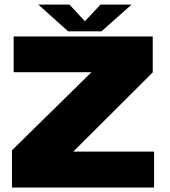

<svg xmlns="http://www.w3.org/2000/svg" viewBox="-20 -838 759 858"><path d="M33.5 0H668.5V-160.5H307.5L662.5 -514.5V-675H41V-515.5H389L33.5 -166.5ZM284.5 -698H433.5L568 -817.5H429L359.5 -743L290.5 -817.5H151Z"/></svg>

Font: Anybody SemiExpanded Black
Style: Regular
Weight: 900
Width: 6
Version: Version 1.113;gftools[0.9.25]